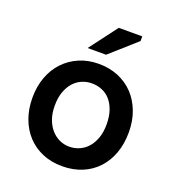

<svg xmlns="http://www.w3.org/2000/svg" viewBox="-134 -826 862 946"><g transform="rotate(20 297.5 -353.0)"><path d="M296.9 15.1Q239.7 15.1 193.4 -4.6Q147 -24.4 114 -59.8Q81.1 -95.2 63 -144.5Q44.9 -193.8 44.9 -252.9Q44.9 -312 63.2 -361.3Q81.5 -410.6 115 -446Q148.4 -481.4 194.8 -501.2Q241.2 -521 296.9 -521Q353 -521 399.7 -501.5Q446.3 -481.9 479.5 -446.8Q512.7 -411.6 531.2 -362.5Q549.8 -313.5 549.8 -253.9Q549.8 -193.8 532 -144.5Q514.2 -95.2 481.2 -59.6Q448.2 -23.9 401.4 -4.4Q354.5 15.1 296.9 15.1ZM296.9 -418.9Q269.5 -418.9 245.1 -408.4Q220.7 -397.9 202.1 -377.2Q183.6 -356.4 172.6 -325.4Q161.6 -294.4 161.6 -252.9Q161.6 -213.9 172.6 -183.1Q183.6 -152.3 202.4 -131.1Q221.2 -109.9 245.6 -98.6Q270 -87.4 296.9 -87.4Q325.2 -87.4 350.1 -98.4Q375 -109.4 393.6 -130.6Q412.1 -151.9 422.9 -182.6Q433.6 -213.4 433.6 -252.9Q433.6 -294.4 422.9 -325.7Q412.1 -356.9 393.8 -377.7Q375.5 -398.4 350.3 -408.7Q325.2 -418.9 296.9 -418.9ZM313.5 -575.2H216.8L327.1 -721.2H450.2V-696.8Z"/></g></svg>

Font: Twentytwelve Slab
Style: TwentytwelveSlab
Weight: 700
Designer: Domenico Catapano
Version: Version 1.00 2012